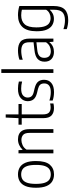

<svg xmlns="http://www.w3.org/2000/svg" viewBox="930 -1778 1078 2979"><g transform="rotate(-90 1469.5 -289.0)"><path d="M252.5 9.5Q190 9.5 143.5 -18.8Q97 -47 71.2 -108.5Q45.5 -170 45.5 -270.5Q45.5 -370.5 71 -431.8Q96.5 -493 143 -521.2Q189.5 -549.5 252.5 -549.5Q315.5 -549.5 362 -521.5Q408.5 -493.5 434.2 -432Q460 -370.5 460 -270.5Q460 -121 403.5 -55.8Q347 9.5 252.5 9.5ZM252.5 -40.5Q298 -40.5 331 -61.2Q364 -82 382 -131.8Q400 -181.5 400 -269Q400 -357.5 382 -408Q364 -458.5 330.8 -479.2Q297.5 -500 252.5 -500Q207.5 -500 174.5 -479.5Q141.5 -459 123.5 -409.2Q105.5 -359.5 105.5 -272Q105.5 -183 123.5 -132.5Q141.5 -82 174.5 -61.2Q207.5 -40.5 252.5 -40.5Z M579 0V-541.5H628.5L633 -479.5H637.5Q668.5 -513 709.2 -531.2Q750 -549.5 797 -549.5Q842.5 -549.5 878 -532.8Q913.5 -516 934 -477.5Q954.5 -439 954.5 -373.5V0H896.5V-371Q896.5 -441.5 866.2 -469Q836 -496.5 785.5 -496.5Q750 -496.5 707.8 -478.8Q665.5 -461 637 -416.5V0Z M1281.5 9Q1208 9 1166.8 -29.5Q1125.5 -68 1125.5 -156.5V-491.5H1024.5V-541.5H1125.5L1134.5 -740H1183.5V-541.5H1344.5V-491.5H1183.5V-165.5Q1183.5 -97 1210.5 -70Q1237.5 -43 1291 -43Q1318 -43 1353.5 -51V1Q1317 9 1281.5 9Z M1530 9.5Q1460 9.5 1398.5 -11V-62Q1435 -50.5 1466.5 -45.5Q1498 -40.5 1530 -40.5Q1597.5 -40.5 1630.8 -66.8Q1664 -93 1664 -141.5Q1664 -184.5 1642.8 -206.5Q1621.5 -228.5 1577 -239.5L1517 -254Q1447 -271.5 1417.8 -307.2Q1388.5 -343 1388.5 -398.5Q1388.5 -464 1436.8 -506.8Q1485 -549.5 1581 -549.5Q1612 -549.5 1639.5 -546Q1667 -542.5 1693 -536V-485.5Q1663 -493.5 1637.2 -496.8Q1611.5 -500 1582 -500Q1509 -500 1477 -470.8Q1445 -441.5 1445 -400Q1445 -362.5 1464.5 -339.5Q1484 -316.5 1529 -305.5L1589.5 -291Q1662 -273 1691.2 -237.2Q1720.5 -201.5 1720.5 -144.5Q1720.5 -73 1671.2 -31.8Q1622 9.5 1530 9.5Z M1826.5 0V-808H1884.5V0Z M2154 8.5Q2084.5 8.5 2043 -29.2Q2001.5 -67 2001.5 -136Q2001.5 -206.5 2044.8 -245.5Q2088 -284.5 2182 -294L2303 -308V-368.5Q2303 -445.5 2268.8 -472.2Q2234.5 -499 2168.5 -499Q2139.5 -499 2103.8 -493.5Q2068 -488 2032 -475.5V-526.5Q2062.5 -538 2101.2 -543.8Q2140 -549.5 2174.5 -549.5Q2265 -549.5 2312.5 -509.8Q2360 -470 2360 -366.5V0H2311L2306.5 -61H2302Q2276.5 -27 2238 -9.2Q2199.5 8.5 2154 8.5ZM2061 -142Q2061 -40 2166 -40Q2201.5 -40 2238 -56.8Q2274.5 -73.5 2303 -115V-263.5L2184.5 -250.5Q2119.5 -243.5 2090.2 -216.8Q2061 -190 2061 -142Z M2646.5 230Q2613 230 2575 224Q2537 218 2506 207V155.5Q2543 168 2577.5 173.8Q2612 179.5 2644 179.5Q2726 179.5 2766.8 141.5Q2807.5 103.5 2807.5 7.5V-54H2803.5Q2782.5 -28.5 2747.2 -10.2Q2712 8 2665 8Q2614 8 2570.2 -17Q2526.5 -42 2500 -100.5Q2473.5 -159 2473.5 -260Q2473.5 -408.5 2538.2 -479Q2603 -549.5 2724.5 -549.5Q2760 -549.5 2798 -543.8Q2836 -538 2865.5 -528V0.5Q2865.5 124.5 2810 177.2Q2754.5 230 2646.5 230ZM2679 -43.5Q2715.5 -43.5 2750.8 -60.8Q2786 -78 2807.5 -113V-489Q2791 -493.5 2767.8 -496.5Q2744.5 -499.5 2721 -499.5Q2630 -499.5 2581.8 -445.8Q2533.5 -392 2533.5 -265.5Q2533.5 -177 2552.8 -128.8Q2572 -80.5 2605 -62Q2638 -43.5 2679 -43.5Z"/></g></svg>

Font: Encode Sans SmCnd Lt
Style: Regular
Weight: 300
Width: 4
Designer: Multiple Designers
Foundry: Impallari Type
Version: Version 3.002; ttfautohint (v1.8.3) -l 8 -r 50 -G 200 -x 14 